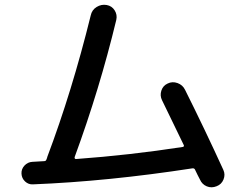

<svg xmlns="http://www.w3.org/2000/svg" viewBox="-20 -772 1040 807"><path d="M118.2 2.9Q99.6 3.9 85.4 -9.3Q71.3 -22.5 70.3 -42Q69.3 -61.5 83 -76.2Q96.7 -90.8 116.2 -91.8Q131.8 -92.8 166 -94.7Q173.8 -94.7 175.8 -103.5Q176.8 -105.5 177.7 -107.9Q178.7 -110.4 178.7 -112.3Q282.2 -386.7 361.3 -707Q366.2 -730.5 386.2 -742.7Q406.2 -754.9 428.2 -751Q450.2 -747.1 461.9 -728.5Q473.6 -710 468.8 -688.5Q398.4 -396.5 293.9 -112.3Q292 -104.5 298.8 -103.5Q526.4 -120.1 748 -154.3Q755.9 -156.2 752 -163.1Q722.7 -224.6 661.1 -350.6Q651.4 -370.1 658.2 -391.1Q665 -412.1 684.6 -420.9Q704.1 -430.7 726.1 -422.9Q748 -415 757.8 -394.5Q838.9 -232.4 918.9 -57.6Q927.7 -38.1 919.4 -17.6Q911.1 2.9 890.6 10.7Q869.1 19.5 849.1 11.2Q829.1 2.9 820.3 -17.6Q817.4 -23.4 810.5 -36.6Q803.7 -49.8 800.8 -56.6Q797.9 -65.4 789.1 -64.5Q434.6 -9.8 118.2 2.9Z"/></svg>

Font: Rounded Mgen+ 1m medium
Style: Regular
Weight: 500
Designer: [Source Han Sans]
Ryoko NISHIZUKA  (kana & ideographs); Paul D. Hunt (Latin, Greek & Cyrillic); Wenlong ZHANG  (bopomofo
Version: Version 1.059.20150602